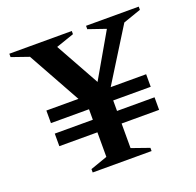

<svg xmlns="http://www.w3.org/2000/svg" viewBox="-124 -831 981 962"><g transform="rotate(-20 367.0 -350.0)"><path d="M211 1V-17L302 -49V-180H99V-247H302V-303H99V-370H270L114 -651L22 -683V-701H355V-684L259 -651L389 -417L524 -651L431 -683V-701H712V-684L617 -651L442 -370H631V-303H431V-247H631V-180H431V-49L525 -16V1Z"/></g></svg>

Font: Wittgenstein Semibold
Style: Regular
Weight: 600
Designer: Jörg Drees
Foundry: Jörg Drees
Version: Version 1.303; ttfautohint (v1.8.4.7-5d5b)